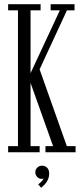

<svg xmlns="http://www.w3.org/2000/svg" viewBox="-20 -720 398 908"><path d="M18.5 0V-29H65V-671H18.5V-700H172V-671H124.5V-374L263 -671H219.5V-700H332.5V-671H296.5L161 -378.5L161.5 -408.5L296 -29H337.5V0H195V-29H231L116.5 -350.5L124.5 -349.5V-29H167.5V0ZM174.5 168 160.5 151.5Q166.5 148 175.5 139.2Q184.5 130.5 186 123.5Q183.5 126 178 126Q164.5 126 155.8 116.8Q147 107.5 147 94.5Q147 81.5 156.5 72.5Q166 63.5 178.5 63.5Q194 63.5 203.2 73.5Q212.5 83.5 212.5 100.5Q212.5 117 206.2 130.2Q200 143.5 191 152.8Q182 162 174.5 168Z"/></svg>

Font: Imbue 24pt Light
Style: Regular
Weight: 300
Designer: Tyler Finck
Foundry: Etcetera Type Company
Version: Version 1.102